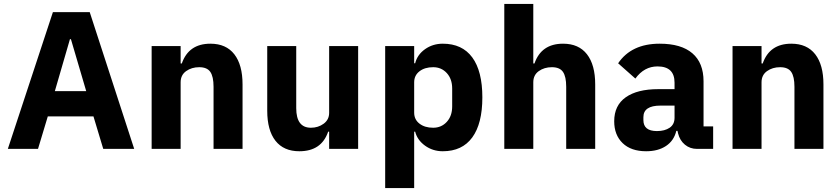

<svg xmlns="http://www.w3.org/2000/svg" viewBox="-20 -760 4286 980"><path d="M20 0 250 -698H438L665 0H507L457 -166H224L174 0ZM260 -295H420L342 -560H337Z M754 0V-525H902V-436H908Q943 -537 1054 -537Q1134 -537 1176 -483Q1218 -429 1218 -329V0H1070V-317Q1070 -369 1053.5 -393Q1037 -417 997 -417Q958 -417 930 -397Q902 -377 902 -340V0Z M1508 12Q1428 12 1386 -41.5Q1344 -95 1344 -195V-525H1492V-208Q1492 -108 1567 -108Q1604 -108 1632 -128.5Q1660 -149 1660 -184V-525H1808V0H1660V-88H1655Q1621 12 1508 12Z M1946 200V-525H2094V-437H2099Q2110 -481 2149.5 -509Q2189 -537 2240 -537Q2339 -537 2390.5 -467Q2442 -397 2442 -263Q2442 -129 2390.5 -58.5Q2339 12 2240 12Q2189 12 2149.5 -16.5Q2110 -45 2099 -88H2094V200ZM2191 -108Q2233 -108 2260.5 -138Q2288 -168 2288 -217V-308Q2288 -357 2260.5 -387Q2233 -417 2191 -417Q2148 -417 2121 -396Q2094 -375 2094 -340V-185Q2094 -150 2121 -129Q2148 -108 2191 -108Z M2554 0V-740H2702V-436H2708Q2743 -537 2854 -537Q2934 -537 2976 -483Q3018 -429 3018 -329V0H2870V-317Q2870 -369 2853.5 -393Q2837 -417 2797 -417Q2758 -417 2730 -397Q2702 -377 2702 -340V0Z M3278 12Q3201 12 3158 -29.5Q3115 -71 3115 -141Q3115 -222 3174 -263.5Q3233 -305 3340 -305H3423V-338Q3423 -421 3336 -421Q3268 -421 3223 -359L3135 -437Q3203 -537 3347 -537Q3457 -537 3514 -488Q3571 -439 3571 -345V-115H3620V0H3538Q3502 0 3476 -21.5Q3450 -43 3441 -79L3438 -92H3432Q3420 -42 3379.5 -15Q3339 12 3278 12ZM3333 -91Q3373 -91 3398 -108Q3423 -125 3423 -159V-221H3351Q3264 -221 3264 -162V-147Q3264 -91 3333 -91Z M3719 0V-525H3867V-436H3873Q3908 -537 4019 -537Q4099 -537 4141 -483Q4183 -429 4183 -329V0H4035V-317Q4035 -369 4018.5 -393Q4002 -417 3962 -417Q3923 -417 3895 -397Q3867 -377 3867 -340V0Z"/></svg>

Font: Anuphan
Style: Bold
Weight: 700
Designer: Mike Abbink, Paul van der Laan, Pieter van Rosmalen, Mint Tantisuwanna
Foundry: Bold Monday; Cadson Demak
Version: Version 3.002;hotconv 1.0.109;makeotfexe 2.5.65596